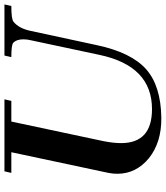

<svg xmlns="http://www.w3.org/2000/svg" viewBox="39 -769 746 864"><g transform="rotate(-90 412.0 -337.0)"><path d="M824 -690 817 -659Q757 -659 746 -649Q716 -625 705 -572L641 -275Q608 -119 532 -52Q457 14 314 16Q203 17 132 -40Q62 -98 62 -182Q62 -192 63 -202Q64 -212 66 -222L159 -659H66L73 -690H397L390 -659H297L209 -245Q200 -200 200 -165Q200 -26 353 -26Q547 -26 597 -262L663 -572Q667 -588 667 -605Q667 -635 652 -650Q643 -659 587 -659L594 -690Z"/></g></svg>

Font: GFS Didot
Style: Bold Italic
Weight: 700
Italic angle: -12°
Designer: Designed by Takis Katsoulidis and George D. Matthiopoulos.
Foundry: Designed by Takis Katsoulidis and George D. Matthiopoulos.
Version: Version 1.0